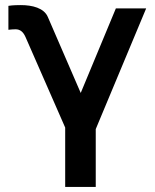

<svg xmlns="http://www.w3.org/2000/svg" viewBox="-20 -534 608 754"><path d="M168 -467C153 -503 106 -514 62 -514C53 -514 31 -514 13 -511V-417C20 -418 33 -419 41 -419C59 -419 71 -409 80 -389L236 -33V200H356V-27L554 -501H435L297 -169Z"/></svg>

Font: Perun SemiBold
Style: Regular
Weight: 600
Foundry: Copyright (c) Stefan Peev, Context Ltd, 2016
Version: Version 1.089